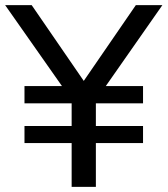

<svg xmlns="http://www.w3.org/2000/svg" viewBox="-25 -725 650 745"><path d="M253 0V-170H70V-236H253V-324H70V-391H228L226 -376L-5 -705H98L309 -398H291L502 -705H605L375 -376L373 -391H530V-324H347V-236H530V-170H347V0Z"/></svg>

Font: Nunito Sans 12pt ExtraLight 11pt Medium
Style: Regular
Weight: 500
Version: Version 3.101;gftools[0.9.27]